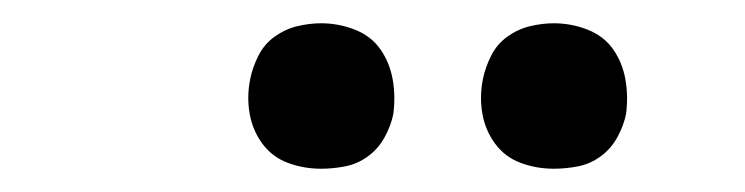

<svg xmlns="http://www.w3.org/2000/svg" viewBox="-20 -763 640 165"><path d="M456 -618Q441 -618 427.5 -623Q414 -628 405.5 -639.5Q397 -651 394.5 -665.5Q392 -680 395 -695Q397 -705 402 -715Q407 -725 416 -731.5Q425 -738 435.5 -740.5Q446 -743 456 -743Q471 -743 485 -737.5Q499 -732 507 -720.5Q515 -709 517.5 -694.5Q520 -680 518 -665Q516 -655 510.5 -645Q505 -635 496 -628.5Q487 -622 476.5 -620Q466 -618 456 -618ZM256 -618Q241 -618 227.5 -623Q214 -628 205.5 -639.5Q197 -651 194.5 -665.5Q192 -680 195 -695Q197 -705 202 -715Q207 -725 216 -731.5Q225 -738 235.5 -740.5Q246 -743 256 -743Q271 -743 285 -737.5Q299 -732 307 -720.5Q315 -709 317.5 -694.5Q320 -680 318 -665Q316 -655 310.5 -645Q305 -635 296 -628.5Q287 -622 276.5 -620Q266 -618 256 -618Z"/></svg>

Font: Iosevka Curly Slab Extended
Style: Italic
Weight: 400
Width: 7
Italic angle: -9°
Monospace: yes
Designer: Belleve Invis
Foundry: Belleve Invis
Version: Version 11.1.0; ttfautohint (v1.8.3)